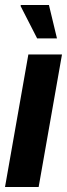

<svg xmlns="http://www.w3.org/2000/svg" viewBox="-27 -745 267 765"><path d="M-7 0 86 -528H220L127 0ZM121 -592 55 -721 56 -725H168L200 -592Z"/></svg>

Font: Archivo ExtraCondensed ExtraBold
Style: Italic
Weight: 800
Width: 2
Italic angle: -10°
Designer: Hector Gatti
Foundry: Omnibus-Type
Version: Version 2.001